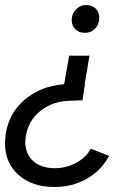

<svg xmlns="http://www.w3.org/2000/svg" viewBox="-49 -533 532 766"><path d="M280 -133 230 -131Q163 -130 113.5 -91.5Q64 -53 54 11Q52 27 52 35Q52 81 83.5 109.5Q115 138 169 138Q216 138 256 116Q296 94 313 60L386 89Q356 146 298.5 179.5Q241 213 168 213Q79 213 25 165Q-29 117 -29 39Q-29 21 -26 1Q-13 -83 51 -136.5Q115 -190 207 -197L227 -311H308L289 -198H290ZM295 -513Q318 -513 332.5 -499Q347 -485 347 -462Q347 -436 330.5 -419Q314 -402 289 -402Q266 -402 251.5 -416.5Q237 -431 237 -453Q237 -478 254 -495.5Q271 -513 295 -513Z"/></svg>

Font: Oak Sans
Style: Italic
Weight: 400
Italic angle: -9.49998°
Foundry: Erik Kennedy, Walven
Version: Version 1.000